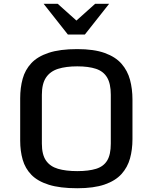

<svg xmlns="http://www.w3.org/2000/svg" viewBox="-20 -981 805 1012"><path d="M387.2 11.2Q295.9 11.2 237.1 -7.3Q178.2 -25.9 145.5 -59.6Q112.8 -93.3 99.6 -139.2Q86.4 -185.1 86.4 -239.7V-462.9Q86.4 -518.6 99.4 -565.7Q112.3 -612.8 145 -647.9Q177.7 -683.1 236.6 -702.6Q295.4 -722.2 387.2 -722.2Q475.1 -722.2 532 -701.7Q588.9 -681.2 620.6 -644.8Q652.3 -608.4 665.3 -560.3Q678.2 -512.2 678.2 -456.5V-247.1Q678.2 -192.9 665.3 -146Q652.3 -99.1 620.4 -63.7Q588.4 -28.3 531.5 -8.5Q474.6 11.2 387.2 11.2ZM387.2 -79.1Q447.3 -79.1 486.6 -91.3Q525.9 -103.5 544.9 -134.8Q564 -166 564 -224.1V-481.4Q564 -539.6 544.7 -572.3Q525.4 -605 486.1 -618.2Q446.8 -631.3 387.2 -631.3Q327.6 -631.3 286.1 -618.2Q244.6 -605 222.7 -572.5Q200.7 -540 200.7 -481.4V-224.1Q200.7 -166 222.4 -134.8Q244.1 -103.5 285.6 -91.3Q327.1 -79.1 387.2 -79.1ZM337.9 -798.8 210 -960.9H284.2L405.3 -852.5H360.4L481.4 -960.9H555.2L427.2 -798.8Z"/></svg>

Font: Monda Medium
Style: Regular
Weight: 500
Designer: Vernon Adams
Foundry: Vernon Adams
Version: Version 2.200